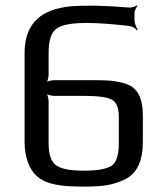

<svg xmlns="http://www.w3.org/2000/svg" viewBox="-20 -681 620 711"><path d="M509 -251C509 -319 490 -361 435 -374C390 -385 367 -384 307 -384H180C171 -384 154 -380 149 -375L151 -373C156 -378 160 -395 160 -404V-486C160 -533 171 -564 192 -577C213 -590 249 -596 301 -596C344 -596 396 -592 457 -585C468 -584 482 -576 487 -569L490 -572C485 -578 478 -595 478 -606V-633C478 -641 484 -654 489 -658L487 -661C482 -657 467 -652 458 -653C399 -658 351 -660 314 -660C287 -660 264 -659 245 -658C139 -648 71 -601 71 -484V-156C71 -102 87 -57 113 -32C150 5 216 10 289 10C357 10 394 6 441 -16C488 -38 509 -86 509 -156V-251ZM420 -151C420 -107 411 -79 393 -67C374 -55 340 -49 291 -49C242 -49 208 -55 189 -68C170 -80 160 -108 160 -151V-306C160 -315 156 -332 151 -337L149 -335C154 -330 171 -326 180 -326H290C344 -326 379 -321 396 -311C412 -301 420 -280 420 -248V-151Z"/></svg>

Font: Gamestation Storm
Style: Regular
Weight: 400
Designer: Jonas Hecksher
Foundry: Jonas Hecksher, Playtypeª, e-types AS
Version: Version 1.003